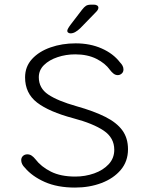

<svg xmlns="http://www.w3.org/2000/svg" viewBox="-20 -816 659 846"><path d="M310.5 10.5Q233 10.5 177.2 -14.2Q121.5 -39 89.5 -77Q73.5 -92.5 73.5 -110.5Q73.5 -121.5 81.2 -128.8Q89 -136 100.5 -136Q111 -136 119.5 -130.2Q128 -124.5 136 -114.5Q161 -81.5 204.2 -59.8Q247.5 -38 311.5 -38Q355.5 -38 395 -52Q434.5 -66 459 -92.5Q483.5 -119 483.5 -156Q483.5 -209 436.8 -240.5Q390 -272 303 -295Q196 -323.5 143.2 -364.2Q90.5 -405 90.5 -475Q90.5 -522.5 121.2 -556Q152 -589.5 202.8 -607.2Q253.5 -625 313.5 -625Q377 -625 428 -602.5Q479 -580 508.5 -541.5Q516 -534 520 -526.2Q524 -518.5 524 -510Q524 -498.5 516.2 -491.8Q508.5 -485 499 -485Q488.5 -485 480 -491.8Q471.5 -498.5 464.5 -508Q444 -537 404.8 -556.8Q365.5 -576.5 311.5 -576.5Q270.5 -576.5 233.8 -564.2Q197 -552 174 -529.5Q151 -507 151 -475.5Q151 -427.5 192.5 -399.5Q234 -371.5 317 -348Q393.5 -326.5 443.8 -301.2Q494 -276 519 -241.8Q544 -207.5 544 -158.5Q544 -105 512 -67.2Q480 -29.5 427 -9.5Q374 10.5 310.5 10.5ZM290.5 -669Q286 -669 281.2 -671.8Q276.5 -674.5 276.5 -680.5Q276.5 -688 292 -708.5L341 -772.5Q351 -785.5 359 -790.5Q367 -795.5 382.5 -795.5H394Q402 -795.5 407.8 -792Q413.5 -788.5 413.5 -782Q413.5 -773 402 -762L334 -692Q322 -680.5 311.5 -674.8Q301 -669 290.5 -669Z"/></svg>

Font: Sono ExtraLight Monospace Light
Style: Regular
Weight: 300
Version: Version 2.112